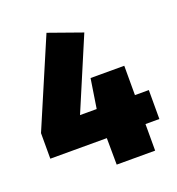

<svg xmlns="http://www.w3.org/2000/svg" viewBox="-128 -806 841 910"><g transform="rotate(-20 292.5 -350.5)"><path d="M570 -134H500V0H306L305 -134H20V-263L207 -701L376 -641L223 -280H307L330 -428H500V-280H570Z"/></g></svg>

Font: FiraGO Heavy
Style: Regular
Weight: 900
Designer: bBox Type
Foundry: bBox Type GmbH
Version: Version 1.001